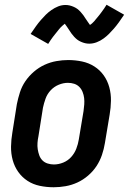

<svg xmlns="http://www.w3.org/2000/svg" viewBox="-20 -781 543 809"><path d="M206 8Q176 8 147.5 2Q119 -4 96 -19Q73 -34 57 -56.5Q41 -79 33.5 -106.5Q26 -134 26.5 -163.5Q27 -193 32 -222L51 -342Q56 -367 64 -392Q72 -417 87 -439Q102 -461 123 -479Q144 -497 168 -508Q192 -519 217.5 -523.5Q243 -528 267 -528Q297 -528 325.5 -522Q354 -516 377.5 -501Q401 -486 417 -463.5Q433 -441 440.5 -413.5Q448 -386 447.5 -356.5Q447 -327 442 -298L422 -178Q418 -153 409.5 -128Q401 -103 386.5 -81Q372 -59 351 -41Q330 -23 306 -12Q282 -1 256.5 3.5Q231 8 206 8ZM207 -88Q227 -88 246.5 -96Q266 -104 280 -119.5Q294 -135 301.5 -154.5Q309 -174 312 -193L332 -313Q334 -327 335 -341Q336 -355 334.5 -368Q333 -381 328 -393.5Q323 -406 314 -415Q305 -424 292.5 -428Q280 -432 266 -432Q247 -432 227.5 -424Q208 -416 193.5 -400.5Q179 -385 172 -365.5Q165 -346 161 -327L142 -207Q139 -193 138 -179Q137 -165 139 -152Q141 -139 145.5 -126.5Q150 -114 159 -105Q168 -96 181 -92Q194 -88 207 -88ZM183 -596 109 -638Q121 -656 131.5 -670.5Q142 -685 152.5 -697Q163 -709 173 -719Q183 -729 196.5 -738.5Q210 -748 225 -754Q240 -760 256 -760Q265 -760 273.5 -758Q282 -756 291 -752Q300 -748 306.5 -743Q313 -738 319.5 -731Q326 -724 331 -717Q336 -710 340 -703.5Q344 -697 349.5 -689.5Q355 -682 359 -676Q363 -678 368.5 -683Q374 -688 377 -691.5Q380 -695 383.5 -699.5Q387 -704 391.5 -709Q396 -714 400 -719.5Q404 -725 409 -731.5Q414 -738 419 -745.5Q424 -753 429 -761L503 -719Q491 -701 480.5 -686.5Q470 -672 459.5 -660Q449 -648 439 -638Q429 -628 416 -618.5Q403 -609 387.5 -603Q372 -597 356 -597Q347 -597 338.5 -599Q330 -601 321 -605Q312 -609 305.5 -614Q299 -619 292.5 -626Q286 -633 281 -640Q276 -647 272 -653.5Q268 -660 262 -668.5Q256 -677 253 -681Q249 -678 244 -673.5Q239 -669 235.5 -665.5Q232 -662 228.5 -657.5Q225 -653 221 -648Q217 -643 212.5 -637.5Q208 -632 203 -625.5Q198 -619 193 -611.5Q188 -604 183 -596Z"/></svg>

Font: Iosevka SS04
Style: Bold Italic
Weight: 700
Italic angle: -9°
Monospace: yes
Designer: Belleve Invis
Foundry: Belleve Invis
Version: Version 19.0.0; ttfautohint (v1.8.4)